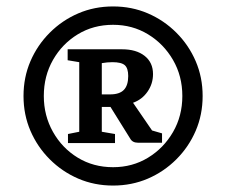

<svg xmlns="http://www.w3.org/2000/svg" viewBox="-20 -801 731 596"><path d="M331 -225Q273 -225 223 -246.5Q173 -268 134.5 -306.5Q96 -345 74.5 -395Q53 -445 53 -503Q53 -561 74.5 -611Q96 -661 134.5 -699.5Q173 -738 223 -759.5Q273 -781 331 -781Q389 -781 439 -759.5Q489 -738 527.5 -699.5Q566 -661 587.5 -611Q609 -561 609 -503Q609 -445 587.5 -395Q566 -345 527.5 -306.5Q489 -268 439 -246.5Q389 -225 331 -225ZM331 -282Q391 -282 439.5 -311.5Q488 -341 517 -391Q546 -441 546 -503Q546 -565 517 -615Q488 -665 439.5 -694.5Q391 -724 331 -724Q270 -724 221.5 -694.5Q173 -665 144.5 -615Q116 -565 116 -503Q116 -442 144.5 -391.5Q173 -341 221.5 -311.5Q270 -282 331 -282ZM191 -357V-385L226 -392V-608L190 -614V-648H359Q403 -648 429 -627.5Q455 -607 455 -571Q455 -541 438 -516.5Q421 -492 393 -482L452 -396L483 -387V-358H408Q391 -358 384 -371L323 -469H296V-392L337 -385V-357ZM296 -508H322Q351 -508 364.5 -522Q378 -536 378 -565Q378 -589 367.5 -598.5Q357 -608 329 -608Q313 -608 296 -605Z"/></svg>

Font: Faustina Light Medium
Style: Regular
Weight: 500
Version: Version 1.200